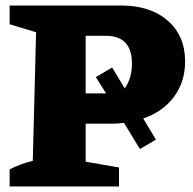

<svg xmlns="http://www.w3.org/2000/svg" viewBox="-20 -677 699 697"><path d="M419 -657Q526 -657 589 -602Q652 -547 652 -454Q652 -380 611.5 -325.5Q571 -271 500 -247L546 -170L488 -136L430 -231Q408 -228 384 -228H291V-90L412 -69V0H15V-62Q52 -82 99 -93L111 -560L15 -589V-657ZM387 -432 433 -356Q459 -394 459 -445Q459 -547 365 -547H291V-338H365L328 -397Z"/></svg>

Font: Piazzolla ExtraBold
Style: Regular
Weight: 800
Designer: Juan Pablo del Peral
Foundry: Huerta Tipografica
Version: Version 1.330